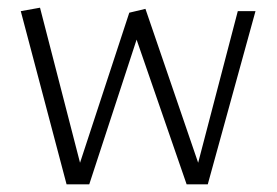

<svg xmlns="http://www.w3.org/2000/svg" viewBox="-20 -479 719 499"><path d="M153 0 34 -450 84 -459 188 -56 316 -446 358 -456 495 -56 598 -450H644L520 0H465L335 -376L212 0Z"/></svg>

Font: Ancizar Sans Thin
Style: Regular
Weight: 100
Designer: Cesar Puertas, Viviana Monsalve, Julian Moncada, Julian Prieto, Jose Castro, Mariel Hernandez, Felipe Aragon, Sara Alarc
Version: Version 8.100